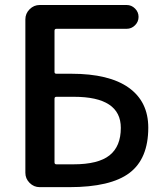

<svg xmlns="http://www.w3.org/2000/svg" viewBox="-20 -774 654 772"><path d="M199.2 -484.4Q199.2 -477.5 207 -477.5H266.6Q418.9 -477.5 497.6 -421.4Q576.2 -365.2 576.2 -260.7Q576.2 -135.7 500.5 -78.6Q424.8 -21.5 258.8 -21.5H139.6Q116.2 -21.5 99.1 -38.6Q82 -55.7 82 -79.1V-696.3Q82 -719.7 99.1 -736.8Q116.2 -753.9 139.6 -753.9H489.3Q508.8 -753.9 522.9 -739.7Q537.1 -725.6 537.1 -706.1Q537.1 -686.5 522.9 -672.4Q508.8 -658.2 489.3 -658.2H207Q199.2 -658.2 199.2 -650.4ZM199.2 -121.1Q199.2 -113.3 207 -113.3H275.4Q375 -113.3 420.4 -149.4Q465.8 -185.5 465.8 -259.8Q465.8 -384.8 277.3 -384.8H207Q199.2 -384.8 199.2 -377Z"/></svg>

Font: Gen Jyuu Gothic Medium
Style: Regular
Weight: 500
Designer: [Source Han Sans]
Ryoko NISHIZUKA  (kana & ideographs); Paul D. Hunt (Latin, Greek & Cyrillic); Wenlong ZHANG  (bopomofo
Version: Version 1.002.20150607